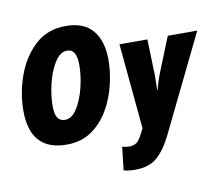

<svg xmlns="http://www.w3.org/2000/svg" viewBox="-98 -845 1400 1206"><g transform="rotate(-10 602.0 -242.5)"><path d="M623 -469Q623 -590 566.5 -657.5Q510 -725 395 -725Q277 -725 198.5 -652Q120 -579 80.5 -468.5Q41 -358 41 -246Q41 10 274 10Q365 10 431 -35Q497 -80 539.5 -152Q582 -224 602.5 -308Q623 -392 623 -469ZM227 -246Q227 -311 245.5 -387Q264 -463 298 -517Q332 -571 378 -571Q437 -571 437 -469Q437 -401 418.5 -325.5Q400 -250 366.5 -197.5Q333 -145 290 -145Q258 -145 242.5 -168.5Q227 -192 227 -246ZM903 65 1204 -553H1016L923 -322Q909 -285 894 -229H891Q892 -250 892.5 -272.5Q893 -295 893 -319L886 -553H708L759 -8L738 32Q723 62 705.5 76Q688 90 657 90Q635 90 613 83L596 231Q623 240 670 240Q760 240 811.5 193.5Q863 147 903 65Z"/></g></svg>

Font: Noto Sans Display SemiCondensed Black
Style: Italic
Weight: 900
Width: 4
Designer: Monotype Design team
Foundry: Monotype Imaging Inc.
Version: 1.000